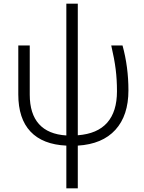

<svg xmlns="http://www.w3.org/2000/svg" viewBox="-20 -779 778 1039"><path d="M339 9Q211 3 145 -67Q79 -137 79 -268V-533H141V-267Q141 -163 191 -107.5Q241 -52 339 -46V-759H401V-47Q507 -55 560 -115Q613 -175 613 -285Q613 -348 606 -404Q599 -460 582 -533H643Q675 -417 675 -290Q675 -154 604.5 -76.5Q534 1 401 9V240H339Z"/></svg>

Font: OpenSansMMV
Style: Light
Weight: 300
Foundry: Ascender Corporation
Version: Version 4.001